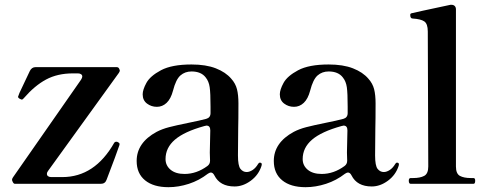

<svg xmlns="http://www.w3.org/2000/svg" viewBox="-20 -764 2027 798"><path d="M399 0H42Q36 0 32 -10Q30 -14 30 -17Q30 -21 34 -27L317 -433Q322 -441 322 -446Q322 -452 317 -455.5Q312 -459 304 -459H283Q219 -459 171.5 -433.5Q124 -408 79 -356Q74 -350 71 -350Q69 -350 63 -353Q55 -357 55 -362Q59 -374 61 -378L104 -469Q112 -485 128 -485H465Q473 -485 476 -477Q478 -471 478 -471Q478 -467 474 -461L180 -54Q175 -48 175 -41Q175 -35 180 -31.5Q185 -28 193 -28H239Q374 -28 455 -171Q458 -175 463 -175Q468 -175 470 -173Q477 -170 477 -165L476 -160Q464 -124 423 -17Q417 0 399 0Z M1068 -81 1067 -75Q1055 -37 1022.5 -13Q990 11 955 11Q894 11 871 -35Q865 -47 856 -47Q852 -47 844 -42Q808 -14 765 0Q722 14 680 14Q618 14 583 -14.5Q548 -43 548 -95Q548 -171 631 -216Q654 -228 683 -235.5Q712 -243 761 -253Q811 -263 837 -270Q855 -275 855 -294V-320Q855 -377 851.5 -401.5Q848 -426 835 -442Q816 -467 776 -467Q749 -467 730 -450.5Q711 -434 699 -387Q690 -353 672.5 -336.5Q655 -320 632 -320Q609 -320 591 -333.5Q573 -347 573 -372Q573 -391 588.5 -419.5Q604 -448 649 -472Q694 -496 776 -496Q836 -496 877 -480Q918 -464 941 -437Q959 -417 965 -393Q971 -369 971 -334Q971 -266 970 -230L969 -118Q969 -75 979.5 -62Q990 -49 1005 -49Q1017 -49 1030 -57.5Q1043 -66 1053 -83Q1056 -88 1060 -88Q1068 -88 1068 -81ZM842 -74Q853 -82 853 -96L852 -130L854 -222Q854 -242 838 -242L829 -240Q746 -217 707 -183.5Q668 -150 668 -103Q668 -76 689 -58.5Q710 -41 747 -41Q797 -41 842 -74Z M1638 -81 1637 -75Q1625 -37 1592.5 -13Q1560 11 1525 11Q1464 11 1441 -35Q1435 -47 1426 -47Q1422 -47 1414 -42Q1378 -14 1335 0Q1292 14 1250 14Q1188 14 1153 -14.5Q1118 -43 1118 -95Q1118 -171 1201 -216Q1224 -228 1253 -235.5Q1282 -243 1331 -253Q1381 -263 1407 -270Q1425 -275 1425 -294V-320Q1425 -377 1421.5 -401.5Q1418 -426 1405 -442Q1386 -467 1346 -467Q1319 -467 1300 -450.5Q1281 -434 1269 -387Q1260 -353 1242.5 -336.5Q1225 -320 1202 -320Q1179 -320 1161 -333.5Q1143 -347 1143 -372Q1143 -391 1158.5 -419.5Q1174 -448 1219 -472Q1264 -496 1346 -496Q1406 -496 1447 -480Q1488 -464 1511 -437Q1529 -417 1535 -393Q1541 -369 1541 -334Q1541 -266 1540 -230L1539 -118Q1539 -75 1549.5 -62Q1560 -49 1575 -49Q1587 -49 1600 -57.5Q1613 -66 1623 -83Q1626 -88 1630 -88Q1638 -88 1638 -81ZM1412 -74Q1423 -82 1423 -96L1422 -130L1424 -222Q1424 -242 1408 -242L1399 -240Q1316 -217 1277 -183.5Q1238 -150 1238 -103Q1238 -76 1259 -58.5Q1280 -41 1317 -41Q1367 -41 1412 -74Z M1687 0Q1679 0 1679 -13Q1679 -24 1687 -24H1697Q1726 -24 1743 -33Q1760 -42 1760 -72L1758 -633Q1758 -665 1743.5 -675Q1729 -685 1695 -687Q1685 -687 1685 -702Q1685 -708 1691 -709Q1706 -713 1852 -744H1857Q1865 -744 1870 -739Q1875 -734 1875 -725V-72Q1875 -42 1891.5 -33Q1908 -24 1937 -24H1948Q1955 -24 1955 -13Q1955 0 1948 0Z"/></svg>

Font: Shippori Mincho B1
Style: Bold
Weight: 700
Designer: FONTDASU
Foundry: FONTDASU / Google Inc. / but / Adobe
Version: Version 3.110; ttfautohint (v1.8.3)